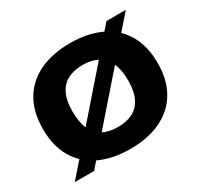

<svg xmlns="http://www.w3.org/2000/svg" viewBox="-132 -778 1005 961"><g transform="rotate(-30 370.0 -297.5)"><path d="M155.5 12H44L584.5 -607H696ZM370 7.5Q268.5 7.5 194.2 -27.2Q120 -62 79.2 -130.2Q38.5 -198.5 38.5 -297Q38.5 -396 79.2 -464.2Q120 -532.5 194.2 -567.5Q268.5 -602.5 370 -602.5Q471.5 -602.5 546 -567.5Q620.5 -532.5 661 -464Q701.5 -395.5 701.5 -297Q701.5 -199 660.8 -130.8Q620 -62.5 545.5 -27.5Q471 7.5 370 7.5ZM370 -118.5Q421 -118.5 456.8 -137.2Q492.5 -156 511.2 -195.2Q530 -234.5 530 -294.5Q530 -357.5 511 -398Q492 -438.5 456 -457.5Q420 -476.5 370 -476.5Q320 -476.5 284.2 -458Q248.5 -439.5 229.5 -400.5Q210.5 -361.5 210.5 -300.5Q210.5 -236.5 229.2 -196.2Q248 -156 283.5 -137.2Q319 -118.5 370 -118.5Z"/></g></svg>

Font: Encode Sans SC SemiExpanded
Style: Bold
Weight: 700
Width: 6
Designer: Multiple Designers
Foundry: Impallari Type
Version: Version 3.002